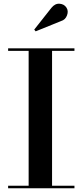

<svg xmlns="http://www.w3.org/2000/svg" viewBox="-20 -1009 442 1029"><path d="M307 -896 171 -841 163.5 -850.5 255.5 -967Q275 -991 299.5 -989Q324 -987 336 -968.5Q348 -950.5 339.2 -926.8Q330.5 -903 307 -896ZM23.5 -13.5H133.5V-736.5H23.5V-750H379V-736.5H259V-13.5H379V0H23.5Z"/></svg>

Font: Bodoni* 16pt Medium
Style: Regular
Weight: 500
Version: Version 2.3